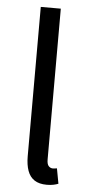

<svg xmlns="http://www.w3.org/2000/svg" viewBox="-53 -743 360 784"><g transform="rotate(5 127.5 -351.5)"><path d="M169.1 9.2Q138.2 9.2 118.9 -3.4Q99.6 -16 90.8 -40.5Q81.9 -64.9 81.9 -100.2V-712.2H164V-94.2Q164 -74.5 171.3 -66.9Q178.5 -59.3 188.5 -59.3Q192.1 -59.3 195.6 -59.8Q199.1 -60.3 205.1 -61.3L216.6 0.8Q208.2 4.4 196.3 6.8Q184.5 9.2 169.1 9.2Z"/></g></svg>

Font: Source Sans 3
Style: Regular
Weight: 200
Designer: Paul D. Hunt
Foundry: Adobe
Version: Version 3.046;hotconv 1.0.118;makeotfexe 2.5.65603